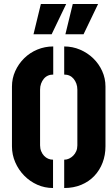

<svg xmlns="http://www.w3.org/2000/svg" viewBox="-20 -938 564 963"><path d="M308 -766 345 -918H472L399 -766ZM148 -766 185 -918H312L239 -766ZM302 5V-137Q315 -137 326.5 -142.5Q338 -148 347.5 -157.5Q357 -167 362.5 -180Q368 -193 368 -209V-488Q368 -505 363 -518.5Q358 -532 349.5 -542.5Q341 -553 329 -558.5Q317 -564 302 -564V-705Q344 -705 381.5 -689Q419 -673 447.5 -645.5Q476 -618 492.5 -581.5Q509 -545 509 -504V-204Q509 -160 494.5 -122Q480 -84 453 -55.5Q426 -27 387.5 -11Q349 5 302 5ZM246 5Q204 5 167 -11.5Q130 -28 101.5 -57Q73 -86 56.5 -124Q40 -162 40 -204V-504Q40 -545 56.5 -581.5Q73 -618 101.5 -646Q130 -674 167.5 -689.5Q205 -705 247 -705V-564Q232 -564 220 -558.5Q208 -553 199.5 -542.5Q191 -532 186 -518.5Q181 -505 181 -488V-209Q181 -193 186.5 -179.5Q192 -166 201 -156.5Q210 -147 221.5 -142Q233 -137 246 -137Z"/></svg>

Font: Stick No Bills ExtraBold
Style: Regular
Weight: 800
Version: Version 2.000